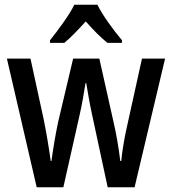

<svg xmlns="http://www.w3.org/2000/svg" viewBox="-20 -786 722 806"><path d="M389 -766H292C271 -723 225 -661 190 -617V-606H250C276 -627 308 -661 340 -696C371 -661 402 -629 431 -606H492V-617C456 -660 411 -721 389 -766ZM368 -298 432 0H545L673 -540H576L512 -250C500 -197 492 -143 489 -110H485C478 -168 467 -230 457 -272L397 -540H287L224 -274C212 -217 202 -155 196 -110H193C186 -162 175 -227 164 -282L108 -540H9L134 0H246L313 -298C323 -340 333 -398 339 -437H342C348 -400 358 -342 368 -298Z"/></svg>

Font: Noto Sans Thai Cond Med
Style: Regular
Weight: 500
Width: 3
Designer: Monotype Design Team
Foundry: Monotype Imaging Inc.
Version: Version 2.002